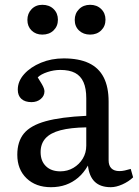

<svg xmlns="http://www.w3.org/2000/svg" viewBox="-20 -765 578 799"><path d="M192 14Q129 14 90.5 -23Q52 -60 52 -121Q52 -176 79.5 -209.5Q107 -243 170 -260.5Q233 -278 339 -283V-356Q339 -397 327.5 -423Q316 -449 292.5 -461.5Q269 -474 231 -474Q204 -474 177 -465Q150 -456 137 -443Q147 -427 153.5 -416Q160 -405 162.5 -397.5Q165 -390 165 -385Q165 -366 149.5 -353Q134 -340 111 -340Q84 -340 69 -353.5Q54 -367 54 -392Q54 -427 80.5 -456.5Q107 -486 150.5 -504Q194 -522 245 -522Q308 -522 349.5 -502.5Q391 -483 411.5 -443Q432 -403 432 -342V-98Q432 -76 443.5 -64.5Q455 -53 477 -53Q488 -53 499 -55.5Q510 -58 524 -62L534 -27Q515 -9 489 2.5Q463 14 441 14Q398 14 374.5 -8.5Q351 -31 346 -76Q328 -45 305 -25.5Q282 -6 254 4Q226 14 192 14ZM231 -52Q261 -52 285.5 -66.5Q310 -81 324.5 -105Q339 -129 339 -159V-235Q274 -234 232 -223Q190 -212 169.5 -189.5Q149 -167 149 -132Q149 -95 171 -73.5Q193 -52 231 -52ZM355 -621Q327 -621 309 -638Q291 -655 291 -682Q291 -709 309 -727Q327 -745 355 -745Q383 -745 401 -727.5Q419 -710 419 -683Q419 -656 401 -638.5Q383 -621 355 -621ZM156 -621Q129 -621 111.5 -638Q94 -655 94 -682Q94 -709 111.5 -727Q129 -745 156 -745Q185 -745 203 -727.5Q221 -710 221 -683Q221 -656 203 -638.5Q185 -621 156 -621Z"/></svg>

Font: Literata 18pt
Style: Regular
Weight: 400
Designer: Latin by Veronika Burian and Jose Scaglione. Greek by Irene Vlachou. Cyrillic by Vera Evstafieva.
Foundry: TypeTogether
Version: Version 3.103;gftools[0.9.29]